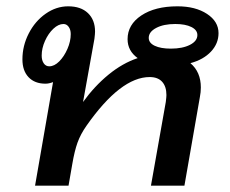

<svg xmlns="http://www.w3.org/2000/svg" viewBox="-20 -588 728 608"><path d="M583 -388Q616 -360 616 -311Q616 -296 613 -281L564 0H458L505 -265Q507 -281 507 -287Q507 -314 493.5 -329Q480 -344 454 -344Q362 -344 254 -190Q235 -163 225.5 -136.5Q216 -110 209 -69L197 0H91L148 -328Q135 -323 124 -323Q90 -323 70.5 -343.5Q51 -364 51 -400Q51 -443 71 -482Q91 -521 124.5 -544.5Q158 -568 196 -568Q236 -568 258.5 -546.5Q281 -525 281 -488Q281 -481 279 -465L243 -265Q279 -315 323.5 -351.5Q368 -388 416 -404Q384 -427 384 -464Q384 -510 427.5 -539Q471 -568 542 -568Q599 -568 635.5 -544Q672 -520 672 -483Q672 -450 648 -424.5Q624 -399 583 -388ZM204 -480Q204 -494 197.5 -503Q191 -512 181 -512Q165 -512 149 -497Q133 -482 122.5 -458.5Q112 -435 112 -412Q112 -397 118.5 -387.5Q125 -378 136 -378Q152 -378 167.5 -393.5Q183 -409 193.5 -433Q204 -457 204 -480ZM605 -477Q605 -493 586 -502.5Q567 -512 535 -512Q498 -512 474.5 -499.5Q451 -487 451 -468Q451 -452 470 -443Q489 -434 521 -434Q558 -434 581.5 -446Q605 -458 605 -477Z"/></svg>

Font: KoHo SemiBold
Style: Italic
Weight: 600
Italic angle: -10°
Version: Version 1.000; ttfautohint (v1.6)